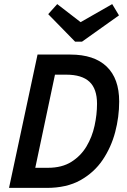

<svg xmlns="http://www.w3.org/2000/svg" viewBox="-20 -916 620 936"><path d="M24 0 163 -650H323Q439 -650 500 -591.5Q561 -533 561 -421Q561 -346 541.5 -272Q522 -198 480.5 -136.5Q439 -75 372 -37.5Q305 0 208 0ZM152 -98H214Q282 -98 328 -127Q374 -156 401.5 -202Q429 -248 441 -303Q453 -358 453 -410Q453 -483 416 -517.5Q379 -552 303 -552H248ZM346 -713 215 -847 259 -896 373 -808 527 -896 560 -841 380 -713Z"/></svg>

Font: Sometype Mono SemiBold
Style: Italic
Weight: 600
Italic angle: -12°
Designer: Ryoichi Tsunekawa
Foundry: Dharma Type
Version: Version 1.001